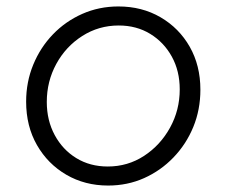

<svg xmlns="http://www.w3.org/2000/svg" viewBox="-20 -563 701 595"><path d="M315 12Q243 12 185.5 -21.5Q128 -55 94.5 -113.5Q61 -172 61 -248Q61 -309 83 -362.5Q105 -416 144 -456.5Q183 -497 235 -520Q287 -543 347 -543Q420 -543 477.5 -509.5Q535 -476 568 -418Q601 -360 601 -285Q601 -223 579 -169.5Q557 -116 517.5 -75Q478 -34 426.5 -11Q375 12 315 12ZM314 -47Q376 -47 426.5 -80Q477 -113 507 -167.5Q537 -222 537 -286Q537 -343 512.5 -387.5Q488 -432 445.5 -458Q403 -484 348 -484Q286 -484 235 -451.5Q184 -419 154.5 -365Q125 -311 125 -247Q125 -190 149.5 -144.5Q174 -99 216.5 -73Q259 -47 314 -47Z"/></svg>

Font: Plus Jakarta Sans Light
Style: Italic
Weight: 300
Italic angle: -8°
Designer: Gumpita Rahayu
Foundry: Tokotype
Version: Version 2.071; ttfautohint (v1.8.4.7-5d5b);gftools[0.9.29]